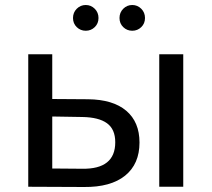

<svg xmlns="http://www.w3.org/2000/svg" viewBox="-20 -747 847 768"><path d="M359 -638.5Q344 -624 323 -624Q302 -624 287 -638.5Q272 -653 272 -675Q272 -697 287 -712Q302 -727 323 -727Q344 -727 359 -712Q374 -697 374 -675Q374 -653 359 -638.5ZM545 -638.5Q530 -624 509 -624Q488 -624 473 -638.5Q458 -653 458 -675Q458 -697 473 -712Q488 -727 509 -727Q530 -727 545 -712Q560 -697 560 -675Q560 -653 545 -638.5ZM332 -350Q432 -349 485 -304Q538 -259 538 -177Q538 -91 480.5 -44.5Q423 2 316 1L93 0V-530H189V-351ZM617 0V-530H713V0ZM309 -72Q441 -70 441 -178Q441 -230 408 -254Q375 -278 309 -279L189 -281V-73Z"/></svg>

Font: Montserrat
Style: Regular
Weight: 500
Designer: Julieta Ulanovsky
Foundry: Julieta Ulanovsky
Version: Version 7.200;PS 007.200;hotconv 1.0.88;makeotf.lib2.5.64775